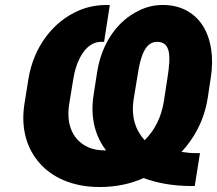

<svg xmlns="http://www.w3.org/2000/svg" viewBox="-20 -741 872 771"><path d="M78 -323C62 -220 91 -140 139 -86C188 -30 269 10 380 10C447 10 505 -3 557 -26C610 -6 674 6 750 6H762L783 -126H771C748 -126 730 -128 709 -131C759 -185 800 -257 814 -347L826 -426C840 -513 827 -585 795 -637C765 -684 713 -721 634 -721C601 -721 569 -714 539 -699C450 -657 388 -566 370 -451L356 -361C341 -266 364 -192 406 -137H404C376 -137 351 -141 332 -151C275 -177 244 -238 258 -324L274 -422C285 -493 321 -573 386 -573H398L421 -721H409C370 -721 332 -714 297 -699C194 -655 115 -554 94 -423ZM517 -344 533 -442C544 -513 562 -573 611 -573C668 -573 665 -510 653 -432L638 -334C627 -266 599 -216 561 -178C526 -216 505 -270 517 -344Z"/></svg>

Font: Asimov Pro
Style: UltObl
Weight: 900
Designer: Google
Version: Version 2.000980; 2014